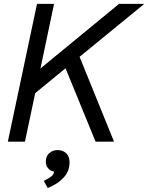

<svg xmlns="http://www.w3.org/2000/svg" viewBox="-20 -723 756 980"><path d="M20 0 168.9 -703.1H255.9L186.5 -373.5L587.4 -703.1H716.3L386.2 -433.1L562 0H467.8L314.5 -374.5L159.7 -247.6L107.4 0ZM223.6 236.8 203.6 200.2 213.9 194.8Q236.3 183.1 245.6 174.3Q254.9 165.5 255.9 152.8Q235.4 148.9 224.6 135Q213.9 121.1 213.9 102.5Q213.9 74.2 231.4 58.6Q249 43 274.4 43Q300.3 43 317.9 59.3Q335.4 75.7 335 106.9Q334.5 148.9 308.6 179Q282.7 209 244.6 227.1Z"/></svg>

Font: Schibsted Grotesk
Style: Italic
Weight: 400
Italic angle: -12°
Designer: Bakken & Baeck AS, Henrik Kongsvoll
Foundry: Schibsted ASA
Version: Version 1.100; ttfautohint (v1.8.4.7-5d5b);gftools[0.9.25]